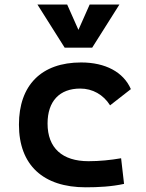

<svg xmlns="http://www.w3.org/2000/svg" viewBox="-20 -796 626 826"><path d="M349.1 9.8C402.8 9.8 460.4 6.8 513.7 -4.9L501 -115.2C456.1 -107.4 408.2 -102.5 360.8 -102.5C248 -102.5 184.6 -159.2 184.6 -264.6C184.6 -360.8 236.3 -415 325.2 -415C378.4 -415 424.8 -388.7 453.6 -342.8L543 -412.6C511.2 -485.8 433.6 -527.3 329.1 -527.3C157.2 -527.3 61.5 -428.7 61.5 -259.8C61.5 -85.9 165.5 9.8 349.1 9.8ZM258.3 -590.8H376.5L493.7 -776.4H365.7L317.4 -667.5L269 -776.4H141.1Z"/></svg>

Font: Cascadia Mono SemiBold
Style: Regular
Weight: 600
Monospace: yes
Designer: Aaron Bell
Foundry: Saja Typeworks
Version: Version 2404.023